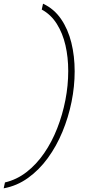

<svg xmlns="http://www.w3.org/2000/svg" viewBox="-42 -832 475 1044"><path d="M192 -812Q252 -784 290 -728.5Q328 -673 346 -600Q364 -527 364 -444Q364 -362 347 -278Q330 -194 297.5 -115.5Q265 -37 218 27.5Q171 92 110.5 135.5Q50 179 -22 192L-15 160Q49 145 102.5 103.5Q156 62 198 1Q240 -60 269 -134Q298 -208 313.5 -287.5Q329 -367 329 -446Q329 -520 314 -585.5Q299 -651 267 -702Q235 -753 185 -780Z"/></svg>

Font: Be Vietnam Pro Thin
Style: Italic
Weight: 100
Italic angle: -12°
Designer: Lam Bao, Tony Le, Vietanh Nguyen
Foundry: Yellow Type Foundry
Version: Version 1.002; ttfautohint (v1.8.3)